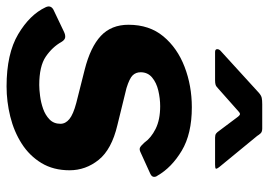

<svg xmlns="http://www.w3.org/2000/svg" viewBox="-134 -654 799 570"><g transform="rotate(90 265.0 -369.5)"><path d="M237 10Q140 10 82 -24.5Q24 -59 2 -106Q-5 -121 9 -129L74 -160Q84 -165 91.5 -164Q99 -163 105 -153Q120 -126 148.5 -106.5Q177 -87 233 -87Q246 -87 265.5 -89.5Q285 -92 303.5 -98.5Q322 -105 335 -117.5Q348 -130 348 -150Q348 -165 334 -176.5Q320 -188 286 -197L187 -222Q120 -239 87 -270Q54 -301 54 -352Q54 -414 88.5 -455.5Q123 -497 179 -518.5Q235 -540 299 -540Q378 -540 428 -510Q478 -480 502 -438Q506 -433 505.5 -427Q505 -421 497 -417L431 -387Q424 -384 419 -386Q414 -388 404 -399Q390 -419 363 -432.5Q336 -446 296 -446Q273 -446 249.5 -440.5Q226 -435 210.5 -422Q195 -409 195 -388Q195 -374 204 -364.5Q213 -355 242 -346L352 -319Q424 -302 455 -263.5Q486 -225 486 -177Q486 -129 464.5 -93.5Q443 -58 407 -35Q371 -12 326.5 -1Q282 10 237 10ZM369 -621 330 -673Q323 -683 319 -683Q315 -683 305 -673L243 -618Q237 -612 232 -610.5Q227 -609 219 -609H135Q127 -609 126.5 -614.5Q126 -620 131 -625L256 -739Q264 -746 271 -747.5Q278 -749 290 -749H362Q372 -749 376.5 -744Q381 -739 384 -734L476 -622Q483 -613 481 -611Q479 -609 469 -609H389Q381 -609 377 -612Q373 -615 369 -621Z"/></g></svg>

Font: Libre Franklin Thin
Style: Bold Italic
Weight: 700
Italic angle: -8°
Version: Version 3.000